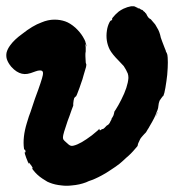

<svg xmlns="http://www.w3.org/2000/svg" viewBox="-26 -520 593 616"><path d="M478 -158Q480 -161 480 -161Q480 -161 478.5 -157Q477 -153 475 -148.5Q473 -144 473 -144ZM395 -500Q398 -500 403 -500L407 -499Q407 -499 409.5 -497.5Q412 -496 413.5 -496Q415 -496 415 -495Q415 -493 421 -493Q422 -493 422 -492.5Q422 -492 424 -491Q426 -490 426.5 -489.5Q427 -489 428.5 -488.5Q430 -488 431 -488Q436 -482 439 -481V-480Q439 -480 441 -478Q443 -476 443 -476L444 -474Q445 -473 446 -470Q449 -464 453 -461Q456 -459 458 -458Q460 -456 463 -452Q466 -448 469 -445Q472 -442 474 -438Q476 -434 478 -431Q486 -419 490 -399Q491 -395 494.5 -386.5Q498 -378 499.5 -373.5Q501 -369 502 -367Q503 -365 504 -362Q505 -359 505.5 -358.5Q506 -358 506 -356.5Q506 -355 507.5 -352.5Q509 -350 509 -350L511 -344L512 -335Q513 -320 512 -302Q511 -279 508 -260Q501 -210 496 -211Q496 -211 491.5 -205Q487 -199 486 -197Q483 -190 482 -179Q482 -174 479 -166Q477 -162 476 -159Q472 -145 454 -115Q451 -109 448 -105Q443 -95 438 -91Q435 -88 432.5 -85Q430 -82 427 -78.5Q424 -75 422 -70Q416 -58 416 -55Q417 -52 408 -43Q394 -26 378 -13Q374 -9 370 -5.5Q366 -2 365 -1Q359 5 343 16Q335 21 325 28Q315 35 300 43Q278 55 259 61Q255 63 250 65Q229 73 204 75Q187 77 172 75Q150 73 133 66Q127 63 126 63Q122 61 110 53Q92 41 80 25Q76 20 77.5 20Q79 20 79 19Q76 12 68 3L66 1L67 3Q67 5 67 5Q65 5 58 -14Q53 -28 53 -31H54L56 -32Q56 -37 54 -40Q53 -41 52.5 -40Q52 -39 51.5 -40Q51 -41 51 -43Q46 -79 60 -125Q67 -149 72 -161Q74 -166 86 -203Q90 -214 97 -233Q113 -278 112 -285Q112 -291 108 -293Q106 -294 102 -294Q96 -294 88 -291Q70 -284 62 -283Q44 -280 27 -291Q19 -296 10 -306Q0 -318 -4 -330Q-7 -340 -5 -351Q-2 -363 7 -375Q20 -393 45 -411Q79 -438 107 -448Q128 -457 149 -457Q167 -457 183 -451.5Q199 -446 216 -431Q231 -417 240 -402Q247 -390 248 -386Q248 -384 249 -382Q252 -372 252 -370L249 -377L248 -380V-377Q248 -374 249 -368V-356Q249 -356 249 -355Q249 -354 248.5 -352Q248 -350 248 -347.5Q248 -345 248 -343Q248 -341 248 -340Q248 -336 248.5 -330.5Q249 -325 249 -321.5Q249 -318 250 -316Q252 -313 250 -305Q246 -291 242 -278Q240 -271 238.5 -265.5Q237 -260 235.5 -257Q234 -254 229 -238Q219 -210 217 -210Q215 -210 212 -205Q210 -199 209 -188V-181L204 -168Q199 -155 197 -148Q194 -141 191 -132Q176 -89 176 -80Q176 -76 177 -73Q179 -69 190 -60Q198 -52 204 -52Q208 -52 211 -53Q232 -58 269 -86Q280 -95 287 -101L293 -107V-105Q293 -102 295 -102Q298 -102 301 -106H303Q303 -105 306 -107Q309 -109 313 -113.5Q317 -118 318 -118Q321 -119 324 -123Q327 -127 327 -128Q327 -129 329 -132Q332 -136 332 -139Q332 -140 335 -144Q339 -150 340 -157L341 -162L345 -168Q354 -182 363 -200Q384 -241 386 -270Q386 -278 384 -284Q379 -296 371 -308Q368 -311 355 -325Q334 -346 326 -361Q312 -389 317 -422Q319 -436 325 -448Q327 -452 328 -453Q329 -454 330 -454Q331 -454 332.5 -455.5Q334 -457 334 -457.5Q334 -458 334 -458.5Q334 -459 333.5 -459.5Q333 -460 336 -464Q339 -468 344.5 -473.5Q350 -479 355 -483Q362 -488 370 -492Q383 -498 395 -500Z"/></svg>

Font: TT2020 Style B
Style: Italic
Weight: 400
Italic angle: -15°
Version: Version 0.2.000